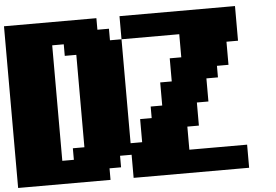

<svg xmlns="http://www.w3.org/2000/svg" viewBox="-57 -955 1489 1035"><g transform="rotate(-5 687.5 -437.5)"><path d="M625 0H1250V-125H937.5V-250H1000V-375H1062.5V-500H1125V-562.5H1187.5V-687.5H1250V-875H625V-750H562.5V-812.5H500V-875H0V0H500V-62.5H562.5V-125H625ZM312.5 -125H250V-750H312.5V-687.5H375V-187.5H312.5ZM687.5 -187.5H625V-750H937.5V-625H875V-500H812.5V-375H750V-312.5H687.5Z"/></g></svg>

Font: Faithful 32x
Style: Bold
Weight: 400
Foundry: Faithful Resource Pack
Version: Version 1.0; January 27, 2023